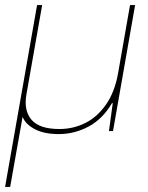

<svg xmlns="http://www.w3.org/2000/svg" viewBox="-32 -516 581 756"><path d="M-12 220 114 -496H134L72 -144Q61 -81 92 -44.5Q123 -8 202 -8Q256 -8 303.5 -31.5Q351 -55 385.5 -104.5Q420 -154 433 -228L480 -496H500L413 0H397L412 -110H409Q372 -47 316.5 -17.5Q261 12 199 12Q142 12 105 -7.5Q68 -27 57 -56L8 220Z"/></svg>

Font: DM Sans 17pt Thin
Style: Italic
Weight: 250
Italic angle: -10°
Version: Version 4.004;gftools[0.9.30]